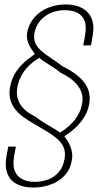

<svg xmlns="http://www.w3.org/2000/svg" viewBox="-20 -700 472 859"><path d="M130.5 139Q152.5 139 174.5 134.8Q196.5 130.5 217.2 121.5Q238 112.5 255.2 98.2Q272.5 84 284.8 64Q297 44 301 18Q305 -1.5 302.2 -18Q299.5 -34.5 293.2 -48.8Q287 -63 279.8 -73.5Q272.5 -84 267.5 -90Q275 -95.5 287.2 -103.8Q299.5 -112 313.2 -124.5Q327 -137 340.5 -153Q354 -169 364.2 -189.5Q374.5 -210 379 -234.5Q383.5 -261 379.2 -282.2Q375 -303.5 363.2 -321.8Q351.5 -340 335 -354.8Q318.5 -369.5 298.8 -381.8Q279 -394 258 -404.5Q234 -423 210 -438.8Q186 -454.5 167 -470.5Q148 -486.5 138.8 -505.8Q129.5 -525 134 -551Q140 -584 159.5 -607Q179 -630 207.5 -642.2Q236 -654.5 270.5 -654.5Q302 -654.5 325 -643.5Q348 -632.5 358 -607.5Q368 -582.5 360.5 -540.5L352.5 -497H387L394.5 -540Q401 -575.5 394.8 -601.8Q388.5 -628 372 -645.2Q355.5 -662.5 330.8 -671.2Q306 -680 274 -680Q243.5 -680 215.2 -672Q187 -664 163.5 -648.2Q140 -632.5 123.8 -609Q107.5 -585.5 101.5 -554.5Q99 -539 101.8 -524.5Q104.5 -510 111 -497.5Q117.5 -485 124.2 -475.2Q131 -465.5 136 -458Q123 -449 106 -436Q89 -423 72.2 -405Q55.5 -387 43 -363.8Q30.5 -340.5 25 -310.5Q19.5 -279 26.2 -254.5Q33 -230 48.2 -210.8Q63.5 -191.5 84.8 -176.2Q106 -161 129.5 -147.5Q163.5 -128 191 -111.2Q218.5 -94.5 237.8 -77.2Q257 -60 265.5 -38.5Q274 -17 268.5 12.5Q262 47.5 243 69.8Q224 92 196 102.8Q168 113.5 134.5 113.5Q104 113.5 80.8 102.2Q57.5 91 46.8 66.2Q36 41.5 43 -1L51 -44H17L9 -1Q2.5 36 8.8 62.5Q15 89 31.5 106Q48 123 73.2 131Q98.5 139 130.5 139ZM249 -107Q233 -118 214.2 -128.8Q195.5 -139.5 176.5 -151.2Q157.5 -163 139 -178Q111.5 -190.5 91.2 -208.8Q71 -227 61.5 -251.8Q52 -276.5 57.5 -309Q62.5 -336 73.8 -357.5Q85 -379 99.5 -395.5Q114 -412 129 -423.2Q144 -434.5 155 -441.5Q167 -431.5 184.2 -420.5Q201.5 -409.5 219.5 -397.8Q237.5 -386 251.5 -374.5Q274 -364 293.5 -350Q313 -336 326.5 -319Q340 -302 346 -281.8Q352 -261.5 347.5 -237.5Q343 -211 331.2 -189.5Q319.5 -168 304.2 -151.8Q289 -135.5 274.2 -124.2Q259.5 -113 249 -107Z"/></svg>

Font: Anybody SemiCondensed ExtraLight
Style: Italic
Weight: 250
Width: 4
Italic angle: -10°
Version: Version 1.113;gftools[0.9.25]